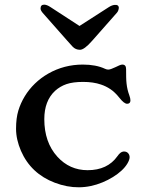

<svg xmlns="http://www.w3.org/2000/svg" viewBox="-20 -791 613 823"><path d="M48.8 -7.3ZM539.1 -360.8Q539.1 -346.2 524.9 -346.2Q512.2 -346.2 492.4 -371.1Q472.7 -396 453.1 -408.9Q433.6 -421.9 412.6 -428.7Q379.9 -439.9 336.2 -439.9Q292.5 -439.9 264.9 -430.4Q237.3 -420.9 215.8 -401.4Q169.9 -358.4 169.9 -280.3Q169.9 -181.2 225.6 -119.6Q278.3 -61.5 355.5 -61.5Q440.9 -61.5 483.4 -121.6Q496.1 -140.1 508.5 -141.4Q521 -142.6 528.3 -135.3Q535.6 -127.9 535.6 -117.2Q535.6 -106.4 526.4 -90.6Q517.1 -74.7 501 -59.8Q484.9 -44.9 463.9 -32Q442.9 -19 419.4 -9.3Q319.8 32.2 214.8 -7.8Q112.3 -46.9 69.8 -144.5Q48.8 -193.4 48.8 -239Q48.8 -284.7 58.6 -316.9Q68.4 -349.1 86.2 -378.4Q104 -407.7 129.6 -432.6Q155.3 -457.5 187 -475.6Q254.9 -514.2 335 -514.2Q391.6 -514.2 430.2 -496.1Q437.5 -492.7 443.8 -492.7Q450.2 -492.7 458.5 -496.1Q466.8 -499.5 475.6 -503.4L491.2 -510.7Q499 -514.2 504.4 -514.2Q520.5 -514.2 520.5 -494.9Q520.5 -475.6 520.8 -460.7Q521 -445.8 522.5 -432.6Q525.4 -406.2 534.2 -382.8Q539.1 -369.6 539.1 -360.8ZM375 -616.2Q341.3 -577.6 322.8 -577.6Q304.2 -577.6 291.5 -590.8Q278.8 -604 268.6 -616.2L162.6 -736.3Q153.8 -747.1 153.8 -754.4Q153.8 -771 169.4 -771Q180.7 -771 196.3 -760.7L320.8 -679.7L446.8 -760.7Q460 -769 471.2 -770Q489.3 -771.5 489.3 -756.8Q487.8 -743.7 481 -736.3Z"/></svg>

Font: Stoke
Style: Regular
Weight: 400
Designer: Nicole Fally
Foundry: Nicole Fally
Version: Version 1.002